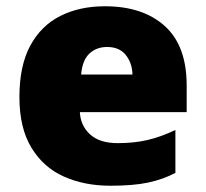

<svg xmlns="http://www.w3.org/2000/svg" viewBox="-20 -676 658 613"><path d="M315 -656Q436 -656 506 -593Q576 -530 576 -403V-318H235Q237 -275 267.5 -247Q298 -219 356 -219Q408 -219 451 -229Q494 -239 540 -261V-124Q500 -103 452.5 -93Q405 -83 333 -83Q249 -83 183.5 -112.5Q118 -142 80 -205Q42 -268 42 -366Q42 -466 76.5 -530Q111 -594 172.5 -625Q234 -656 315 -656ZM322 -526Q288 -526 265.5 -505Q243 -484 239 -438H403Q402 -475 381.5 -500.5Q361 -526 322 -526Z"/></svg>

Font: Noto Sans Kannada UI Black
Style: Regular
Weight: 900
Designer: Jelle Bosma - Monotype Design Team
Foundry: Monotype Imaging Inc.
Version: Version 2.005; ttfautohint (v1.8.4.7-5d5b)